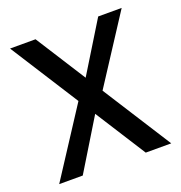

<svg xmlns="http://www.w3.org/2000/svg" viewBox="-105 -639 689 730"><g transform="rotate(-20 239.5 -274.0)"><path d="M362.9 0 13.4 -548.3H116.5L466 0ZM211.6 -305.9 250.8 -234.1 108 0H12.7ZM266.9 -243.4 226.9 -315.3 370 -548.3H465Z"/></g></svg>

Font: Poppins Variable
Style: Regular
Weight: 100
Designer: Jonny Pinhorn
Foundry: Indian Type Foundry
Version: Version 6.000